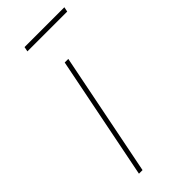

<svg xmlns="http://www.w3.org/2000/svg" viewBox="-219 -715 757 757"><g transform="rotate(-45 159.5 -336.0)"><path d="M63 0 166 -517H186L83 0ZM93 -652 97 -672H319L315 -652Z"/></g></svg>

Font: Montserrat Thin Thin
Style: Italic
Weight: 250
Italic angle: -11.3°
Version: Version 9.000